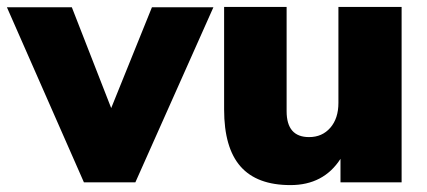

<svg xmlns="http://www.w3.org/2000/svg" viewBox="-39 -528 1237 556"><path d="M579 -507 353 0H204L-19 -507H169L283 -215L401 -507Z M1124 -508V0H947V-68Q898 8 802 8Q705 8 657.5 -46Q610 -100 610 -211V-508H791V-206Q791 -131 856 -131Q894 -131 917.5 -158Q941 -185 941 -230V-508Z"/></svg>

Font: Muli Black
Style: Regular
Weight: 900
Designer: Vernon Adams
Foundry: Vernon Adams
Version: Version 2.001